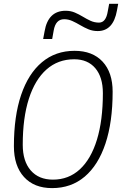

<svg xmlns="http://www.w3.org/2000/svg" viewBox="-20 -967 634 997"><path d="M250.5 9.8Q157.2 9.8 104.7 -47.9Q52.2 -105.5 52.2 -208Q52.2 -363.8 89.8 -474.4Q127.4 -585 198 -644Q268.6 -703.1 367.2 -703.1Q460.4 -703.1 512.7 -647Q564.9 -590.8 564.9 -490.7Q564.9 -333.5 527.6 -221.4Q490.2 -109.4 419.9 -49.8Q349.6 9.8 250.5 9.8ZM254.9 -34.2Q336.4 -34.2 394.5 -87.6Q452.6 -141.1 483.4 -241.7Q514.2 -342.3 514.2 -483.4Q514.2 -566.4 474.9 -612.8Q435.5 -659.2 365.2 -659.2Q281.2 -659.2 221.4 -606.2Q161.6 -553.2 129.9 -454.1Q98.1 -355 98.1 -215.3Q98.1 -129.9 139.6 -82Q181.2 -34.2 254.9 -34.2ZM204.1 -764.6 211.4 -803.7Q229.5 -911.1 320.8 -911.1Q346.7 -911.1 368.4 -901.9Q390.1 -892.6 410.2 -880.4Q430.2 -868.2 450.4 -858.9Q470.7 -849.6 494.1 -849.6Q530.3 -849.6 539.6 -908.2L546.9 -947.3H593.8L587.4 -913.1Q568.4 -805.7 487.3 -805.7Q461.4 -805.7 439.2 -814.9Q417 -824.2 396.5 -836.4Q376 -848.6 355.5 -857.9Q335 -867.2 313 -867.2Q269 -867.2 258.8 -808.6L251 -764.6Z"/></svg>

Font: Cascadia Mono ExtraLight
Style: Italic
Weight: 200
Italic angle: -10°
Monospace: yes
Designer: Aaron Bell
Foundry: Saja Typeworks
Version: Version 2404.023; ttfautohint (v1.8.4)